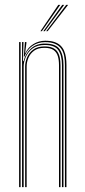

<svg xmlns="http://www.w3.org/2000/svg" viewBox="-20 -774 351 794"><path d="M248.5 0V-505.2Q248.5 -526 245.1 -543.2Q241.8 -560.5 232.8 -573.1Q223.8 -585.8 207.6 -592.8Q191.5 -599.8 166.2 -599.8Q136.8 -599.8 114.1 -584Q91.5 -568.2 81 -539.8H78.5L83 -600H89.2V-595.8L84 -555.2H85.5Q95.8 -578 118.1 -591.8Q140.5 -605.5 167.2 -605.5Q189.2 -605.5 204.6 -600.4Q220 -595.2 229.9 -585.9Q239.8 -576.5 245.1 -564Q250.5 -551.5 252.6 -536.6Q254.8 -521.8 254.8 -505.8V0ZM59 0V-600H65.2V0ZM84 0V-499Q84 -517.5 91.9 -536.6Q99.8 -555.8 117.4 -568.9Q135 -582 164 -582Q184.2 -582 197.1 -576.5Q210 -571 217.1 -560.6Q224.2 -550.2 227.2 -536Q230.2 -521.8 230.2 -504.2V0H224V-504Q224 -525.5 219.2 -541.6Q214.5 -557.8 201.5 -567Q188.5 -576.2 163.8 -576.2Q137.2 -576.2 121.1 -564.4Q105 -552.5 97.6 -534.8Q90.2 -517 90.2 -499.2V0ZM71.2 0V-600H77.2L75 -521.2H77.5Q84.8 -552 107.6 -573Q130.5 -594 165.5 -593.8Q211 -593.8 226.8 -570.1Q242.5 -546.5 242.5 -505V0H236.2V-504.8Q236.2 -544.8 221.4 -566.4Q206.5 -588 164.8 -588Q133.8 -588 114.6 -573.5Q95.5 -559 86.6 -538.2Q77.8 -517.5 77.8 -498.8V0ZM147.2 -645 221.2 -754H229.2L153.2 -645ZM171 -645 253.8 -754H261.8L177 -645ZM159.2 -645 237.5 -754H245.5L165.2 -645Z"/></svg>

Font: Big Shoulders Inline Display Thin ExtraLight
Style: Regular
Weight: 250
Version: Version 2.002